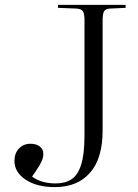

<svg xmlns="http://www.w3.org/2000/svg" viewBox="-20 -750 565 784"><path d="M204 14Q130 14 84.5 -16.5Q39 -47 39 -93Q39 -124 57.5 -143.5Q76 -163 104 -163Q128 -163 142.5 -152Q157 -141 157 -120Q157 -101 142 -76Q127 -51 111 -29Q131 -14 155.5 -7.5Q180 -1 207 -1Q246 -1 272 -18Q298 -35 311.5 -78Q325 -121 325 -197V-668Q325 -694 318.5 -704Q312 -714 292 -715L217 -718V-730H493V-718L429 -715Q411 -714 405 -704Q399 -694 399 -665V-216Q399 -103 347.5 -44.5Q296 14 204 14Z"/></svg>

Font: Literata 72pt Light
Style: Regular
Weight: 300
Designer: Latin by Veronika Burian and Jose Scaglione. Greek by Irene Vlachou. Cyrillic by Vera Evstafieva.
Foundry: TypeTogether
Version: Version 3.002